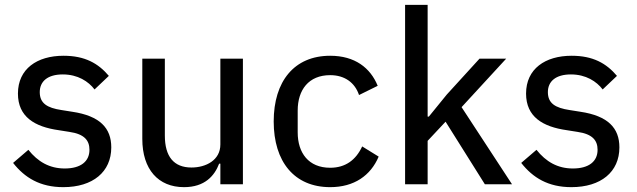

<svg xmlns="http://www.w3.org/2000/svg" viewBox="-20 -760 2626 792"><path d="M241 12C363 12 439 -51 439 -152C439 -232 392 -282 278 -299L234 -306C174 -315 144 -334 144 -380C144 -424 176 -453 239 -453C301 -453 345 -424 370 -391L429 -447C385 -499 330 -530 242 -530C133 -530 54 -476 54 -374C54 -278 123 -237 222 -223L266 -216C329 -207 349 -180 349 -142C349 -94 313 -65 247 -65C184 -65 136 -93 97 -142L34 -88C82 -27 145 12 241 12Z M889 0H982V-518H889V-164C889 -99 829 -69 770 -69C697 -69 660 -114 660 -201V-518H567V-187C567 -61 633 12 739 12C825 12 865 -35 884 -85H889Z M1342 12C1441 12 1509 -36 1542 -114L1474 -156C1448 -100 1405 -68 1342 -68C1253 -68 1208 -129 1208 -214V-304C1208 -389 1253 -450 1342 -450C1402 -450 1444 -419 1461 -368L1538 -406C1508 -480 1444 -530 1342 -530C1194 -530 1109 -425 1109 -259C1109 -93 1194 12 1342 12Z M1651 0H1744V-179L1818 -258L1980 0H2092L1884 -318L2068 -518H1958L1823 -370L1749 -279H1744V-740H1651Z M2337 12C2459 12 2535 -51 2535 -152C2535 -232 2488 -282 2374 -299L2330 -306C2270 -315 2240 -334 2240 -380C2240 -424 2272 -453 2335 -453C2397 -453 2441 -424 2466 -391L2525 -447C2481 -499 2426 -530 2338 -530C2229 -530 2150 -476 2150 -374C2150 -278 2219 -237 2318 -223L2362 -216C2425 -207 2445 -180 2445 -142C2445 -94 2409 -65 2343 -65C2280 -65 2232 -93 2193 -142L2130 -88C2178 -27 2241 12 2337 12Z"/></svg>

Font: IBM Plex Devanagari Text
Style: Regular
Weight: 450
Designer: Mike Abbink, Paul van der Laan, Pieter van Rosmalen, Erin McLaughlin
Foundry: Bold Monday
Version: Version 1.0